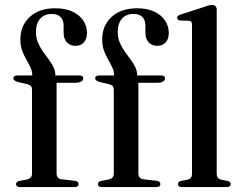

<svg xmlns="http://www.w3.org/2000/svg" viewBox="-20 -757 980 777"><path d="M209 -55Q209 -45 214 -38.8Q219 -32.5 229 -31.5L282.5 -25.5Q290.5 -24.5 294.2 -21Q298 -17.5 298 -12Q298 0 281.5 0H60.5Q53 0 49 -3.2Q45 -6.5 45 -11.5Q45 -17 48.5 -20.2Q52 -23.5 59.5 -25L89 -30.5Q99.5 -33.5 104.5 -39Q109.5 -44.5 109.5 -54V-394.5Q109.5 -402.5 105.8 -407.8Q102 -413 91.5 -416L53 -425Q42 -428.5 38 -432.2Q34 -436 34 -440.5Q34 -445.5 37.8 -448.5Q41.5 -451.5 49 -451.5H128.5L110.5 -438.5V-452.5Q110.5 -469 103.2 -484.2Q96 -499.5 86.5 -516Q77 -532.5 69.8 -552Q62.5 -571.5 62.5 -597Q62.5 -654 100.8 -688.8Q139 -723.5 203.5 -723.5Q245 -723.5 273.8 -709.8Q302.5 -696 317.2 -673.5Q332 -651 332 -624.5Q332 -598.5 319.2 -585Q306.5 -571.5 285.5 -571.5Q264 -571.5 250.8 -585.5Q237.5 -599.5 237.5 -623.5V-652.5Q237.5 -676 225.2 -688.2Q213 -700.5 189.5 -700.5Q159.5 -700.5 142.5 -681.2Q125.5 -662 125.5 -627Q125.5 -604.5 133.5 -585.2Q141.5 -566 153.2 -549.2Q165 -532.5 176.8 -517Q188.5 -501.5 196.2 -485.8Q204 -470 204 -453V-436.5L193.5 -451.5H301.5Q309 -451.5 313 -448.8Q317 -446 317 -440.5Q317 -432.5 309 -427.2Q301 -422 284.5 -422H209ZM540 -55Q540 -45 545 -38.8Q550 -32.5 560 -31.5L613.5 -25.5Q621.5 -24.5 625.2 -21Q629 -17.5 629 -12Q629 0 612.5 0H391.5Q384 0 380 -3.2Q376 -6.5 376 -11.5Q376 -17 379.5 -20.2Q383 -23.5 390.5 -25L420 -30.5Q430.5 -33.5 435.5 -39Q440.5 -44.5 440.5 -54V-394.5Q440.5 -402.5 436.8 -407.8Q433 -413 422.5 -416L384 -425Q373 -428.5 369 -432.2Q365 -436 365 -440.5Q365 -445.5 368.8 -448.5Q372.5 -451.5 380 -451.5H459.5L441.5 -438.5V-452.5Q441.5 -469 434.2 -484.2Q427 -499.5 417.5 -516Q408 -532.5 400.8 -552Q393.5 -571.5 393.5 -597Q393.5 -654 431.8 -688.8Q470 -723.5 534.5 -723.5Q576 -723.5 604.8 -709.8Q633.5 -696 648.2 -673.5Q663 -651 663 -624.5Q663 -598.5 650.2 -585Q637.5 -571.5 616.5 -571.5Q595 -571.5 581.8 -585.5Q568.5 -599.5 568.5 -623.5V-652.5Q568.5 -676 556.2 -688.2Q544 -700.5 520.5 -700.5Q490.5 -700.5 473.5 -681.2Q456.5 -662 456.5 -627Q456.5 -604.5 464.5 -585.2Q472.5 -566 484.2 -549.2Q496 -532.5 507.8 -517Q519.5 -501.5 527.2 -485.8Q535 -470 535 -453V-436.5L524.5 -451.5H632.5Q640 -451.5 644 -448.8Q648 -446 648 -440.5Q648 -432.5 640 -427.2Q632 -422 615.5 -422H540ZM857 -718V-55Q857 -44 861.5 -38Q866 -32 874.5 -30L900 -25Q907 -23.5 910.2 -20.2Q913.5 -17 913.5 -12Q913.5 -6.5 909.5 -3.2Q905.5 0 897 0H716Q708 0 704 -3.2Q700 -6.5 700 -12Q700 -16.5 703.2 -20Q706.5 -23.5 713.5 -25L740 -30Q748.5 -32.5 752.8 -38Q757 -43.5 757 -54.5V-656Q757 -664.5 754.2 -668.5Q751.5 -672.5 744.5 -673L709 -674Q702.5 -675 699.8 -677.8Q697 -680.5 697 -684.5Q697 -689.5 700 -692.5Q703 -695.5 711.5 -698.5L806.5 -729Q818.5 -733.5 825.8 -735.2Q833 -737 838 -737Q847.5 -737 852.2 -731.8Q857 -726.5 857 -718Z"/></svg>

Font: Fraunces 60pt
Style: Regular
Weight: 400
Version: Version 1.000;[b76b70a41]